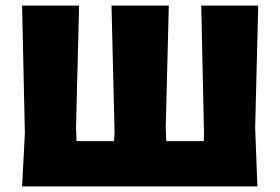

<svg xmlns="http://www.w3.org/2000/svg" viewBox="-20 -667 1002 687"><path d="M59 0 69 -190 59 -647H263L252 -210L254 -162H388L390 -190L379 -647H584L573 -210L575 -162H709L710 -190L700 -647H904L893 -210L901 0Z"/></svg>

Font: Alegreya Sans Black
Style: Regular
Weight: 900
Designer: Juan Pablo del Peral
Foundry: Huerta Tipografica
Version: Version 2.007